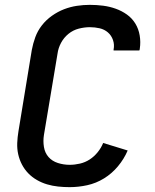

<svg xmlns="http://www.w3.org/2000/svg" viewBox="-20 -763 640 791"><path d="M267 8Q243 8 219.5 5.5Q196 3 174 -3.5Q152 -10 132 -21.5Q112 -33 96.5 -49Q81 -65 70.5 -85Q60 -105 55 -127.5Q50 -150 51 -174Q52 -198 56 -222L111 -557Q116 -584 125.5 -610Q135 -636 152.5 -658.5Q170 -681 194 -698Q218 -715 244 -725Q270 -735 297 -739Q324 -743 350 -743Q378 -743 405 -739.5Q432 -736 457 -727Q482 -718 503 -703Q524 -688 537.5 -666Q551 -644 555.5 -617Q560 -590 556 -563Q556 -561 555.5 -559Q555 -557 554 -555H448Q448 -556 448 -557Q448 -558 448 -559Q452 -579 445.5 -598Q439 -617 424.5 -629.5Q410 -642 390.5 -646.5Q371 -651 350 -651Q328 -651 304.5 -645Q281 -639 262 -623.5Q243 -608 231.5 -586.5Q220 -565 217 -542L161 -207Q157 -182 161 -157.5Q165 -133 180 -116Q195 -99 218.5 -91.5Q242 -84 267 -84Q288 -84 309.5 -89Q331 -94 349.5 -106Q368 -118 382.5 -136Q397 -154 405 -174L506 -143Q491 -108 466 -78Q441 -48 408.5 -28Q376 -8 339.5 0Q303 8 267 8Z"/></svg>

Font: Iosevka Curly SmBdEx
Style: Italic
Weight: 600
Width: 7
Italic angle: -9°
Monospace: yes
Designer: Belleve Invis
Foundry: Belleve Invis
Version: Version 11.1.0; ttfautohint (v1.8.3)